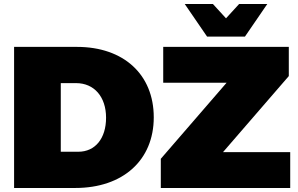

<svg xmlns="http://www.w3.org/2000/svg" viewBox="-20 -934 1482 954"><path d="M1197 -752 1308 -914H1168L1103 -843L1038 -914H898L1009 -752ZM363 -701H50V0H354C591 0 744 -138 744 -351C744 -564 594 -701 363 -701ZM1088 -178 1415 -556V-701H791V-523H1106L779 -145V0H1422V-178ZM369 -180H282V-521H358C448 -521 507 -453 507 -349C507 -246 453 -180 369 -180Z"/></svg>

Font: Montserrat arm Black
Style: Regular
Weight: 900
Designer: Julieta Ulanovsky
Foundry: Julieta Ulanovsky
Version: Version 6.000;PS 006.000;hotconv 1.0.88;makeotf.lib2.5.64775